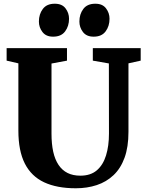

<svg xmlns="http://www.w3.org/2000/svg" viewBox="-20 -1001 782 1029"><path d="M386.5 8Q285 8 216.5 -24Q148 -56 113.2 -124.2Q78.5 -192.5 78.5 -300.5V-661.5L15.5 -676V-743H339V-676L256 -660.5V-285Q256 -230 265.2 -188Q274.5 -146 293.8 -117.2Q313 -88.5 342 -74Q371 -59.5 411 -59.5Q465.5 -59.5 499 -88.2Q532.5 -117 548.2 -167.8Q564 -218.5 564 -285.5L563.5 -661L477.5 -676V-743H734V-676L668.5 -661.5V-294.5Q668.5 -213 647.5 -155.5Q626.5 -98 588.2 -62Q550 -26 498.5 -9Q447 8 386.5 8ZM264 -804.5Q226.5 -804.5 207.5 -829.5Q188.5 -854.5 188.5 -885.5Q188.5 -925 209.5 -953Q230.5 -981 273 -981H274Q312.5 -981 331.2 -956.2Q350 -931.5 350 -900.5Q350 -861 329 -832.8Q308 -804.5 265 -804.5ZM481.5 -804.5Q443.5 -804.5 424.5 -829.5Q405.5 -854.5 405.5 -885.5Q405.5 -925 426.5 -953Q447.5 -981 490.5 -981H491.5Q529.5 -981 548.2 -956.2Q567 -931.5 567 -900.5Q567 -861 546 -832.8Q525 -804.5 482.5 -804.5Z"/></svg>

Font: Merriweather 24pt Black
Style: Regular
Weight: 900
Designer: Eben Sorkin
Foundry: Eben Sorkin
Version: Version 2.100